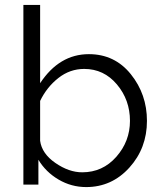

<svg xmlns="http://www.w3.org/2000/svg" viewBox="-20 -750 657 780"><path d="M136 -101V0H75V-730H143V-412Q221 -530 341 -530Q446 -530 511.5 -448.5Q577 -367 577 -259Q577 -148 505.5 -69Q434 10 330 10Q270 10 218 -20.5Q166 -51 136 -101ZM508 -259Q508 -344 455 -407Q402 -470 322 -470Q264 -470 217 -433Q170 -396 143 -340V-178Q150 -126 205 -88Q260 -50 314 -50Q397 -50 452.5 -113Q508 -176 508 -259Z"/></svg>

Font: Raleway-v4020
Style: Regular
Weight: 400
Designer: Matt McInerney, Pablo Impallari, Rodrigo Fuenzalida
Foundry: Matt McInerney, Pablo Impallari, Rodrigo Fuenzalida
Version: Version 4.020;PS 004.020;hotconv 1.0.88;makeotf.lib2.5.64775